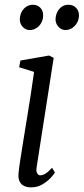

<svg xmlns="http://www.w3.org/2000/svg" viewBox="-20 -798 361 828"><path d="M114.5 10Q97.5 10 84.2 4Q71 -2 64.5 -15.5Q58 -29 60 -51.5Q61.5 -69.5 67 -105.5Q72.5 -141.5 80.2 -189Q88 -236.5 96.5 -289Q105 -341.5 113 -393Q121 -444.5 127 -488L62.5 -508L68 -537L191.5 -558.5L211.5 -548.5L138 -77Q135 -58.5 140.5 -50.2Q146 -42 153 -42Q164 -42 175.8 -49Q187.5 -56 204.5 -74.5L217 -54Q212 -45.5 197.8 -30.2Q183.5 -15 162.2 -2.5Q141 10 114.5 10ZM107.5 -668.5Q90.5 -668.5 77.8 -682.2Q65 -696 65.5 -716Q66.5 -734.5 74.2 -748.2Q82 -762 94.5 -769.8Q107 -777.5 121 -777.5Q142 -777.5 154.2 -764.2Q166.5 -751 166 -731.5Q166 -714 158 -699.5Q150 -685 137 -676.8Q124 -668.5 107.5 -668.5ZM262 -668.5Q244.5 -668.5 231.8 -682.8Q219 -697 219.5 -716Q220.5 -733.5 227.8 -747.5Q235 -761.5 247.2 -769.5Q259.5 -777.5 274.5 -777.5Q296 -777.5 308.5 -763.8Q321 -750 320.5 -732Q320.5 -714 312.2 -699.8Q304 -685.5 291 -677Q278 -668.5 262 -668.5Z"/></svg>

Font: Merriweather 36pt Light
Style: Italic
Weight: 300
Italic angle: -7.8°
Version: Version 2.101